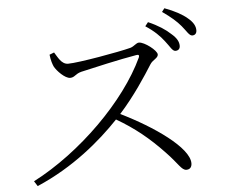

<svg xmlns="http://www.w3.org/2000/svg" viewBox="-55 -877 1111 942"><g transform="rotate(-5 500.0 -405.5)"><path d="M687 -733C730 -705 757 -678 778 -650C799 -624 809 -600 824 -600C837 -600 847 -607 847 -623C847 -643 837 -662 811 -684C788 -706 751 -731 702 -752ZM207 -635C210 -607 217 -587 222 -576C234 -553 273 -513 298 -513C321 -513 324 -530 355 -538C410 -551 552 -583 630 -596C641 -598 647 -596 642 -583C546 -377 313 -145 77 -23L93 2C273 -75 411 -192 504 -290C592 -239 662 -182 733 -107C791 -47 803 -14 827 -14C846 -14 854 -27 854 -44C854 -121 687 -237 527 -315C602 -398 662 -491 696 -545C709 -566 736 -572 736 -590C736 -610 676 -656 649 -656C635 -656 625 -640 605 -634C548 -619 346 -583 294 -583C261 -583 245 -621 230 -644ZM775 -796C818 -766 844 -743 865 -718C887 -692 898 -668 913 -668C926 -668 935 -676 935 -692C935 -712 925 -732 898 -754C875 -774 837 -795 788 -813Z"/></g></svg>

Font: Noto Serif CJK JP Light
Style: Regular
Weight: 300
Designer: Ryoko NISHIZUKA 西塚涼子 (kana & ideographs); Frank Grießhammer (Latin, Greek & Cyrillic); Wenlong ZHANG 张文龙 (bopomofo); San
Foundry: Adobe Systems Incorporated
Version: Version 1.001;PS 1.001;hotconv 16.6.54;makeotf.lib2.5.65590